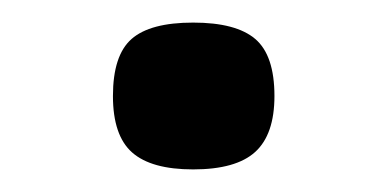

<svg xmlns="http://www.w3.org/2000/svg" viewBox="-20 -150 343 170"><path d="M151 0Q114 0 97 -15Q80 -30 80 -65Q80 -101 96.5 -115.5Q113 -130 151 -130Q189 -130 206 -115.5Q223 -101 223 -65Q223 -31 206 -15.5Q189 0 151 0Z"/></svg>

Font: Goldman
Style: Regular
Weight: 400
Designer: Jaikishan Patel
Version: Version 1.000; ttfautohint (v1.8.3)